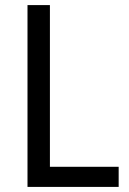

<svg xmlns="http://www.w3.org/2000/svg" viewBox="-20 -734 508 754"><path d="M88 0V-714H176V-79H446V0Z"/></svg>

Font: Noto Sans Khmer SemiCondensed
Style: Regular
Weight: 400
Width: 4
Designer: Danh Hong and the Monotype Design Team
Foundry: Monotype Imaging Inc.
Version: Version 2.004